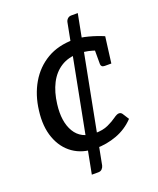

<svg xmlns="http://www.w3.org/2000/svg" viewBox="-139 -711 751 913"><g transform="rotate(-20 236.5 -254.5)"><path d="M166 118 305 -603Q307 -613 314.5 -620Q322 -627 333 -627H366L227 94Q225 103 218 110.5Q211 118 199 118ZM226 7Q160 7 113.5 -25.5Q67 -58 45.5 -117Q24 -176 34 -254Q43 -330 77.5 -389Q112 -448 169 -481.5Q226 -515 305 -515Q336 -515 376 -504.5Q416 -494 451 -479L444 -425L392 -428Q373 -435 351 -440Q329 -445 302 -445Q251 -445 214 -421.5Q177 -398 155 -355Q133 -312 126 -254Q115 -167 146.5 -114.5Q178 -62 249 -62Q288 -62 315 -74.5Q342 -87 359 -99.5Q376 -112 386 -112Q396 -112 402 -104L423 -71Q385 -31 333.5 -12Q282 7 226 7ZM382 -438 444 -425 434 -347H401Q391 -347 386.5 -351.5Q382 -356 382 -363Z"/></g></svg>

Font: Aleo
Style: Italic
Weight: 400
Italic angle: -7°
Designer: Alessio Laiso
Foundry: Alessio Laiso
Version: Version 2.001;gftools[0.9.29]